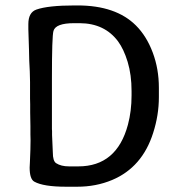

<svg xmlns="http://www.w3.org/2000/svg" viewBox="-20 -707 678 724"><path d="M240.2 -79.6H275.4Q420.4 -79.6 462.4 -236.8Q476.1 -288.1 476.1 -347.2V-363.8Q476.1 -424.8 461.4 -473.6Q446.8 -521.5 425.3 -550.8Q374.5 -619.1 280.8 -619.6H259.3Q189.9 -619.6 181.6 -590.3Q175.8 -570.3 175.8 -413.1V-220.2L176.3 -212.9V-197.8L179.2 -131.8Q179.2 -100.1 191.4 -91.8Q210 -79.6 240.2 -79.6ZM86.9 -616.2Q86.9 -660.2 117.2 -670.9Q161.6 -686.5 261.7 -686.5H272.5Q417 -686.5 492.7 -610.8Q532.7 -570.8 555.9 -509Q579.1 -447.3 579.1 -376V-340.8Q579.1 -272.9 557.6 -206.1Q516.6 -76.2 402.8 -28.3Q342.3 -2.9 271 -2.9H229Q143.6 -2.9 109.4 -22Q91.8 -31.7 91.8 -75.2L92.8 -95.7Q95.2 -147 95.2 -179.2L94.7 -199.7V-231.4L93.8 -283.2V-314L93.3 -335V-397.5L92.3 -438L90.3 -478Q89.4 -498 89.4 -517.6L86.9 -596.7Z"/></svg>

Font: Averia Sans Libre Light
Style: Regular
Weight: 300
Version: Version 1.002